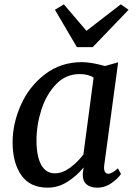

<svg xmlns="http://www.w3.org/2000/svg" viewBox="-20 -854 620 884"><path d="M459 -83Q459 -68 464.5 -61Q470 -54 479 -54Q495 -54 523 -79L537 -53Q526 -35 495.5 -12.5Q465 10 427 10Q396 10 378 -5.5Q360 -21 361 -54L365 -83Q333 -44 290.5 -17Q248 10 199 10Q118 10 78 -47.5Q38 -105 38 -199Q38 -285 76 -370.5Q114 -456 187 -512Q260 -568 358 -568Q381 -568 410 -562.5Q439 -557 463 -550L524 -567L460 -94Q459 -90 459 -83ZM347 -513Q283 -513 238 -466Q193 -419 170.5 -348.5Q148 -278 148 -207Q148 -135 169.5 -95.5Q191 -56 233 -56Q268 -56 303.5 -82.5Q339 -109 364 -143L411 -497Q385 -513 347 -513ZM274 -834 378 -712 536 -834 572 -809 407 -637H334L233 -809Z"/></svg>

Font: Koeln Type Serif
Style: Italic
Weight: 400
Italic angle: -8°
Designer: Eben Sorkin
Foundry: Eben Sorkin
Version: Version 2.002